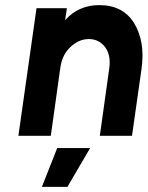

<svg xmlns="http://www.w3.org/2000/svg" viewBox="-20 -532 581 752"><path d="M144 200H244L333 48H204ZM497 0 534 -260Q542 -316 534.5 -361Q527 -406 505 -442Q461 -512 369 -512Q300 -512 251 -469Q247 -465 243 -461Q239 -457 235 -453L242 -500H123L52 0H179L216 -265Q223 -317 255 -347Q288 -379 328 -379Q368 -379 392 -347Q415 -316 408 -265L371 0Z"/></svg>

Font: Unageo
Style: Bold-Italic
Weight: 700
Designer: Richard Sepsi
Foundry: Richard Sepsi
Version: Version 2.000